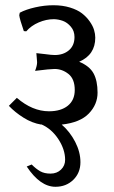

<svg xmlns="http://www.w3.org/2000/svg" viewBox="-20 -466 441 740"><path d="M188 -392.1Q158.2 -392.1 129.2 -379.6Q100.1 -367.2 81.1 -345.2L71.8 -346.2Q55.7 -392.6 54.2 -407.2L56.2 -417Q80.1 -429.7 115.7 -437.7Q151.4 -445.8 186 -445.8Q221.2 -445.8 249.8 -437Q278.3 -428.2 295.9 -414.6Q313.5 -400.9 325.7 -383.5Q337.9 -366.2 342.5 -350.6Q347.2 -335 347.2 -320.8Q347.2 -254.9 285.2 -228Q325.2 -211.4 340.6 -183.1Q356 -154.8 356 -108.9Q356 -63.5 322.5 -28.6Q289.1 6.3 217.8 14.2Q249.5 41.5 269.8 80.8Q290 120.1 290 159.2Q290 200.2 262.5 227.1Q234.9 253.9 193.8 253.9Q134.8 253.9 83 175.8L102.1 168Q119.1 185.1 135 194.1Q150.9 203.1 174.8 203.1Q199.2 203.1 215.1 187.7Q231 172.4 231 149.9Q231 110.4 205.1 70.6Q179.2 30.8 139.2 13.2V14.2Q103.5 8.3 70.6 -12.5Q37.6 -33.2 14.2 -58.1L44.9 -88.9Q105 -37.1 168.9 -37.1Q214.8 -37.1 241.5 -58.6Q268.1 -80.1 268.1 -119.1Q268.1 -161.6 243.9 -180.9Q219.7 -200.2 189.9 -200.2Q173.8 -200.2 115.2 -192.9Q123 -212.9 123 -226.1Q123 -233.4 121.6 -244.1Q120.1 -254.9 120.1 -261.2Q125 -261.2 152.1 -257.6Q179.2 -253.9 190.9 -253.9Q224.1 -253.9 245.6 -272.2Q267.1 -290.5 267.1 -323.2Q267.1 -346.7 253.2 -363Q239.3 -379.4 222.4 -385.5Q205.6 -391.6 188 -392.1Z"/></svg>

Font: Linear Smooth Low Contrast
Style: Regular
Weight: 500
Designer: Philipp H. Poll, Flanker
Foundry: Philipp H. Poll, reworked by Flanker
Version: Version 1.010 | FøM Fix